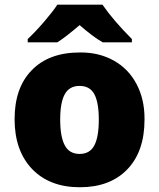

<svg xmlns="http://www.w3.org/2000/svg" viewBox="-20 -786 677 816"><path d="M540.5 -606H416.5Q375.5 -629.4 318.4 -679.2Q258.3 -627.9 223.6 -606H97.7V-620.1Q131.3 -651.4 168.9 -695.3Q206.5 -739.3 223.6 -766.1H415.5Q462.9 -697.8 540.5 -620.1ZM324.2 -563Q401.9 -563 463.9 -528.3Q525.9 -493.7 560.1 -429.2Q594.2 -364.7 594.2 -282.7Q594.2 -280.3 594.2 -277.8Q594.2 -142.1 521 -66.2Q447.8 9.8 319.3 9.8Q190.9 9.8 116.2 -67.9Q42 -146 42 -279.5Q42 -413.1 114.7 -487.3Q187.5 -563 319.8 -563Q321.8 -563 324.2 -563ZM399.9 -277.3Q399.9 -350.6 380.9 -385.7Q361.8 -420.9 318.4 -420.9Q274.9 -420.9 255.4 -385.7Q235.8 -350.6 235.8 -277.6Q235.8 -204.6 255.4 -168.2Q274.9 -131.8 318.4 -131.8Q361.8 -131.8 380.9 -168Q399.9 -204.1 399.9 -277.3Z"/></svg>

Font: Open Sans Hebrew Extra Bold
Style: Regular
Weight: 800
Foundry: Ascender Corporation, Yanek Iontef
Version: Version 2.001;PS 002.001;hotconv 1.0.70;makeotf.lib2.5.58329